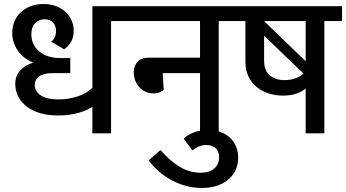

<svg xmlns="http://www.w3.org/2000/svg" viewBox="-20 -664 1723 956"><path d="M440 -633H621V-559H533V0H440V-133Q419 -116 373 -102.5Q327 -89 269 -89Q220 -89 180.5 -100.5Q141 -112 113.5 -133Q86 -154 71 -183Q56 -212 56 -247Q56 -287 82 -314.5Q108 -342 146 -352Q127 -359 108.5 -372Q90 -385 75 -403.5Q60 -422 50.5 -446Q41 -470 41 -500Q41 -530 51.5 -556Q62 -582 82 -601.5Q102 -621 131 -632.5Q160 -644 196 -644Q233 -644 261.5 -632.5Q290 -621 309 -602Q328 -583 337.5 -559.5Q347 -536 347 -511Q347 -476 331.5 -452Q316 -428 299 -419L235 -456Q246 -464 252.5 -478.5Q259 -493 259 -510Q259 -536 244 -552Q229 -568 200 -568Q174 -568 155 -548.5Q136 -529 136 -493Q136 -466 147 -444Q158 -422 177 -406.5Q196 -391 222 -383Q248 -375 278 -375H330V-300H241Q197 -300 175 -283.5Q153 -267 153 -241Q153 -209 183 -189Q213 -169 272 -169Q319 -169 365 -183.5Q411 -198 440 -227Z M976 -377V-559H601V-633H1157V-559H1069V0H976V-300H790L795 -217Q791 -212 778 -205.5Q765 -199 744 -199Q723 -199 705 -207Q687 -215 674 -229.5Q661 -244 653.5 -263Q646 -282 646 -304Q646 -336 665 -356.5Q684 -377 724 -377Z M895 27Q912 8 945 -4.5Q978 -17 1014 -17Q1050 -17 1078.5 -6.5Q1107 4 1126.5 23Q1146 42 1156 67Q1166 92 1166 121Q1166 154 1153.5 181.5Q1141 209 1118 229Q1095 249 1061 260.5Q1027 272 985 272Q910 272 840.5 236.5Q771 201 720 135L779 83Q828 139 876.5 167.5Q925 196 979 196Q1024 196 1047.5 174.5Q1071 153 1071 120Q1071 91 1054.5 74.5Q1038 58 1006 58Q987 58 969.5 65.5Q952 73 938 85Z M1683 -559H1595V0H1502V-223Q1486 -209 1457.5 -198.5Q1429 -188 1389 -188Q1352 -188 1318.5 -198.5Q1285 -209 1259 -230Q1233 -251 1217.5 -282.5Q1202 -314 1202 -356V-559H1137V-633H1683ZM1295 -364Q1295 -311 1324 -288Q1353 -265 1396 -265Q1425 -265 1450.5 -274Q1476 -283 1491 -298L1295 -486ZM1502 -559H1295L1502 -359Z"/></svg>

Font: Ek Mukta Medium
Style: Regular
Weight: 500
Designer: Girish Dalvi and Yashodeep Gholap
Foundry: Ek Type
Version: Version 2.538;PS 1.002;hotconv 16.6.51;makeotf.lib2.5.65220;